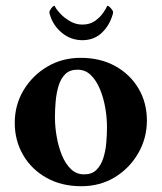

<svg xmlns="http://www.w3.org/2000/svg" viewBox="-20 -637 559 664"><path d="M351 -617Q356 -617 363.5 -608.5Q371 -600 371 -595Q371 -590 370 -588Q359 -549 332 -523.5Q305 -498 265 -498Q225 -498 194 -523.5Q163 -549 152 -588Q151 -590 151 -595Q151 -600 157.5 -608.5Q164 -617 169 -617Q173 -607 187 -591.5Q201 -576 221.5 -564Q242 -552 265 -552Q290 -552 307.5 -564Q325 -576 336 -591.5Q347 -607 351 -617ZM259 -437Q327 -437 378.5 -408.5Q430 -380 459 -331Q488 -282 488 -220Q488 -159 458 -107Q428 -55 377 -24Q326 7 261 7Q193 7 141 -22Q89 -51 60 -101Q31 -151 31 -212Q31 -274 61.5 -325Q92 -376 143.5 -406.5Q195 -437 259 -437ZM248 -396Q221 -396 205.5 -380.5Q190 -365 182.5 -340Q175 -315 172.5 -286.5Q170 -258 170 -231Q170 -199 176 -164.5Q182 -130 194 -100.5Q206 -71 225 -52.5Q244 -34 271 -34Q298 -34 313.5 -49.5Q329 -65 337 -89.5Q345 -114 347.5 -142.5Q350 -171 350 -197Q350 -230 344 -264.5Q338 -299 325.5 -329Q313 -359 294 -377.5Q275 -396 248 -396Z"/></svg>

Font: Amiri
Style: Bold
Weight: 700
Designer: Khaled Hosny
Version: Version 0.113